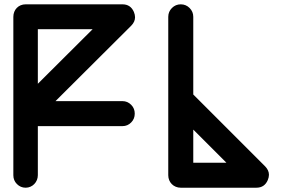

<svg xmlns="http://www.w3.org/2000/svg" viewBox="-20 -814 1320 892"><path d="M42 0C42 16.1 47.4 29.8 58.6 41C69.8 52.2 83 58.1 99.1 58.1C130.9 58.1 155.8 31.7 155.8 0V-228H548.8C564.9 -228 578.6 -233.9 589.4 -245.1C600.6 -256.3 606 -270 606 -286.1C606 -302.2 600.6 -315.9 589.4 -327.1C578.1 -338.4 564.9 -344.2 548.8 -344.2H237.8L589.8 -694.8C601.6 -707 607.4 -719.7 607.4 -733.9C607.4 -741.7 605.5 -750 602.1 -758.3C591.8 -782.2 574.2 -793.9 548.8 -793.9H99.1C65.9 -793.9 42 -769 42 -735.8ZM761.7 0C761.7 33.2 786.6 58.1 819.8 58.1H1170.9C1196.3 58.1 1213.9 46.4 1224.1 22.5C1227.5 14.2 1229.5 5.9 1229.5 -2C1229.5 -16.1 1223.6 -28.8 1211.9 -41L877.9 -375V-735.8C877.9 -752 872.1 -765.6 860.8 -776.9C849.6 -788.1 835.9 -793.9 819.8 -793.9C803.7 -793.9 790 -788.1 778.8 -776.9C767.6 -765.6 761.7 -752 761.7 -735.8ZM155.8 -678.2H410.2L155.8 -424.8ZM877.9 -211.9 1031.7 -58.1H877.9Z"/></svg>

Font: Nemoy
Style: Bold
Weight: 700
Designer: BSozoo
Foundry: BSozoo
Version: Version 001.000